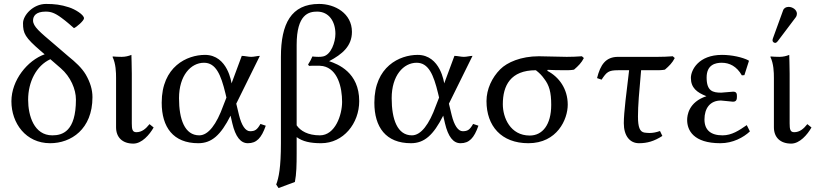

<svg xmlns="http://www.w3.org/2000/svg" viewBox="-20 -718 4152 976"><path d="M207 -442C120 -411 38 -311 38 -203C38 -92 111 10 235 10C341 10 450 -61 450 -224C450 -262 439 -299 416 -339C395 -374 364 -402 327 -432L256 -493C182 -556 148 -583 148 -614C148 -635 161 -659 212 -659C238 -659 258 -653 293 -627C319 -608 335 -593 356 -575C369 -580 407 -613 407 -625C407 -643 362 -671 330 -681C290 -694 258 -698 214 -698C148 -698 97 -640 97 -600C97 -548 107 -528 187 -459ZM289 -371C339 -328 366 -264 366 -212C366 -49 297 -30 246 -30C153 -30 123 -130 123 -211C123 -301 164 -384 236 -417Z M570 -322V-71C570 -20 602 12 658 12C701 12 740 -33 761 -70L740 -87C721 -63 701 -46 673 -46C653 -46 650 -61 650 -91V-343C650 -375 648 -439 648 -439C633 -433 617 -429 598 -429C586 -429 560 -430 554 -431L552 -429C569 -394 570 -350 570 -322Z M1181 -191 1301 -434C1288 -434 1272 -429 1257 -429C1242 -429 1224 -434 1209 -434L1157 -294C1157 -294 1139 -439 1022 -439C931 -439 802 -380 802 -196C802 -72 860 10 988 10C1056 10 1102 -31 1152 -130L1161 -91C1177 -23 1203 10 1240 10C1284 10 1309 -16 1331 -79L1304 -88C1287 -58 1276 -51 1251 -51C1228 -51 1208 -80 1195 -133ZM1131 -222 1115 -181C1081 -86 1039 -30 993 -30C919 -30 890 -111 890 -219C890 -334 950 -399 1017 -399C1077 -399 1103 -339 1126 -243Z M1488 -21C1518 1 1557 10 1612 10C1726 10 1806 -91 1806 -204C1806 -350 1698 -392 1653 -407C1719 -442 1769 -483 1769 -556C1769 -650 1683 -698 1602 -698C1460 -698 1408 -597 1408 -429V10C1408 134 1397 186 1384 220L1396 238L1479 207C1487 167 1488 120 1488 61ZM1622 -382C1697 -367 1719 -274 1719 -200C1719 -134 1684 -30 1606 -30C1545 -30 1507 -53 1488 -81V-490C1488 -646 1550 -659 1592 -659C1652 -659 1685 -609 1685 -546C1685 -504 1663 -439 1622 -431C1614 -429 1606 -429 1598 -429C1586 -429 1575 -430 1568 -431C1561 -415 1556 -405 1546 -390L1551 -383C1560 -384 1573 -384 1587 -384C1599 -384 1611 -384 1622 -382Z M2262 -191 2382 -434C2369 -434 2353 -429 2338 -429C2323 -429 2305 -434 2290 -434L2238 -294C2238 -294 2220 -439 2103 -439C2012 -439 1883 -380 1883 -196C1883 -72 1941 10 2069 10C2137 10 2183 -31 2233 -130L2242 -91C2258 -23 2284 10 2321 10C2365 10 2390 -16 2412 -79L2385 -88C2368 -58 2357 -51 2332 -51C2309 -51 2289 -80 2276 -133ZM2212 -222 2196 -181C2162 -86 2120 -30 2074 -30C2000 -30 1971 -111 1971 -219C1971 -334 2031 -399 2098 -399C2158 -399 2184 -339 2207 -243Z M2898 -364C2920 -383 2936 -399 2948 -423L2938 -432C2912 -430 2886 -429 2861 -429C2814 -429 2766 -432 2719 -432C2628 -432 2558 -401 2523 -366C2481 -324 2453 -265 2453 -204C2453 -78 2528 10 2666 10C2812 10 2866 -111 2866 -186C2866 -266 2822 -327 2762 -358L2764 -363C2775 -362 2826 -361 2851 -361C2867 -361 2883 -361 2898 -364ZM2673 -29C2574 -29 2536 -120 2536 -188C2536 -283 2575 -361 2704 -361C2722 -347 2734 -335 2746 -318C2772 -285 2782 -249 2782 -185C2782 -83 2737 -29 2673 -29Z M3239 -361H3313C3329 -361 3345 -361 3360 -364C3382 -383 3398 -399 3410 -423L3400 -432C3374 -430 3348 -429 3323 -429H3122C3059 -429 3032 -389 3015 -321L3038 -313C3064 -352 3073 -361 3122 -361H3178C3165 -253 3151 -146 3151 -92C3151 -27 3182 10 3228 10C3270 10 3305 0 3347 -27L3335 -52C3315 -45 3298 -42 3282 -42C3273 -42 3265 -43 3256 -44C3232 -48 3223 -72 3223 -126C3223 -181 3229 -251 3239 -361Z M3649 -399C3688 -399 3725 -381 3751 -335L3764 -336L3787 -408L3785 -411C3754 -427 3700 -439 3650 -439C3531 -439 3492 -362 3492 -322C3492 -272 3522 -248 3571 -229C3480 -199 3473 -131 3473 -108C3473 -56 3505 10 3642 10C3705 10 3759 -19 3792 -50L3776 -82C3737 -55 3700 -30 3653 -30C3593 -30 3561 -57 3561 -111C3561 -167 3589 -207 3645 -207C3654 -207 3698 -201 3706 -201C3725 -201 3726 -215 3726 -227C3726 -239 3726 -252 3707 -252C3702 -252 3647 -247 3646 -247C3603 -247 3572 -255 3572 -324C3572 -390 3618 -399 3649 -399Z M3914 -322V-71C3914 -20 3946 12 4002 12C4045 12 4084 -33 4105 -70L4084 -87C4065 -63 4045 -46 4017 -46C3997 -46 3994 -61 3994 -91V-343C3994 -375 3992 -439 3992 -439C3977 -433 3961 -429 3942 -429C3930 -429 3904 -430 3898 -431L3896 -429C3913 -394 3914 -350 3914 -322ZM3989 -683C3976 -683 3965 -677 3961 -666L3909 -523C3908 -520 3907 -516 3907 -513C3907 -506 3913 -500 3921 -500C3925 -500 3930 -504 3933 -508L4025 -630C4029 -635 4031 -643 4031 -648C4031 -668 4009 -683 3989 -683Z"/></svg>

Font: Libertinus Sans
Style: Regular
Weight: 400
Designer: Philipp H. Poll, Khaled Hosny
Foundry: Caleb Maclennan
Version: Version 7.050;RELEASE